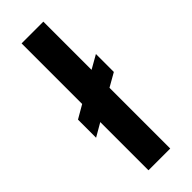

<svg xmlns="http://www.w3.org/2000/svg" viewBox="-243 -754 780 780"><g transform="rotate(-45 147.0 -364.5)"><path d="M84 0V-277L27 -244V-348L84 -381V-729H209V-452L267 -485V-382L209 -349V0Z"/></g></svg>

Font: Mona Sans SemiBold
Style: Regular
Weight: 600
Designer: Deni Anggara
Foundry: GitHub
Version: Version 2.000;Glyphs 3.2.3 (3260)